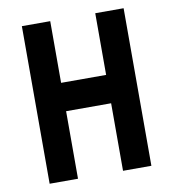

<svg xmlns="http://www.w3.org/2000/svg" viewBox="-79 -770 758 840"><g transform="rotate(-10 299.5 -350.0)"><path d="M200 -300V0H74V-700H200V-426H400V-700H526V0H400V-300Z"/></g></svg>

Font: Fliege Mono Thin
Style: Regular
Weight: 100
Version: Version 0.020;Glyphs 3.3 (3306)